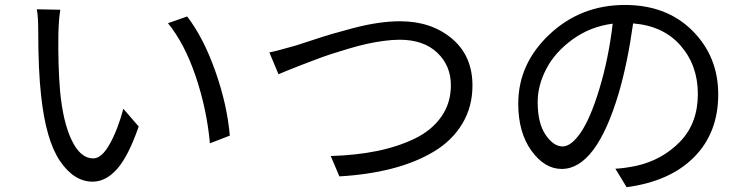

<svg xmlns="http://www.w3.org/2000/svg" viewBox="-20 -736 3040 782"><path d="M225.6 -696.3Q219.7 -662.1 217.8 -599.6Q215.8 -471.7 224.6 -366.2Q236.3 -239.3 272 -165Q307.6 -90.8 359.4 -90.8Q394.5 -90.8 427.2 -149.9Q460 -209 482.4 -293L544.9 -220.7Q502.9 -99.6 457 -47.9Q411.1 3.9 357.4 3.9Q281.2 3.9 224.1 -80.6Q167 -165 147.5 -345.7Q135.7 -449.2 135.7 -610.4Q135.7 -668.9 129.9 -698.2ZM742.2 -668.9Q808.6 -583 856.9 -446.3Q905.3 -309.6 916 -183.6L835 -152.3Q822.3 -291 777.3 -424.3Q732.4 -557.6 664.1 -641.6Z M1077.1 -522.5Q1107.4 -528.3 1185.5 -550.8Q1192.4 -552.7 1245.6 -570.3Q1298.8 -587.9 1332 -597.7Q1365.2 -607.4 1418.9 -621.6Q1472.7 -635.7 1520.5 -642.6Q1568.4 -649.4 1609.4 -649.4Q1736.3 -649.4 1820.3 -579.1Q1904.3 -508.8 1904.3 -387.7Q1904.3 -300.8 1862.8 -231.9Q1821.3 -163.1 1747.1 -118.7Q1672.9 -74.2 1576.2 -49.3Q1479.5 -24.4 1362.3 -17.6L1327.1 -100.6Q1428.7 -103.5 1513.7 -120.6Q1598.6 -137.7 1668 -170.9Q1737.3 -204.1 1776.9 -259.8Q1816.4 -315.4 1816.4 -388.7Q1816.4 -468.8 1760.7 -521.5Q1705.1 -574.2 1607.4 -574.2Q1578.1 -574.2 1542 -569.3Q1505.9 -564.5 1473.1 -557.1Q1440.4 -549.8 1399.4 -537.6Q1358.4 -525.4 1329.6 -516.1Q1300.8 -506.8 1261.2 -491.7Q1221.7 -476.6 1202.1 -469.2Q1182.6 -461.9 1150.4 -448.7Q1118.2 -435.5 1114.3 -433.6Z M2271.5 -139.6Q2306.6 -139.6 2345.7 -196.8Q2384.8 -253.9 2420.9 -373Q2458 -494.1 2475.6 -639.6Q2384.8 -627.9 2313 -576.2Q2241.2 -524.4 2205.6 -456.5Q2169.9 -388.7 2169.9 -320.3Q2169.9 -234.4 2202.1 -187Q2234.4 -139.6 2271.5 -139.6ZM2532.2 26.4 2486.3 -48.8Q2524.4 -50.8 2571.3 -60.5Q2676.8 -84 2749.5 -158.7Q2822.3 -233.4 2822.3 -353.5Q2822.3 -469.7 2752 -550.3Q2681.6 -630.9 2558.6 -640.6Q2536.1 -479.5 2500 -356.4Q2408.2 -47.9 2267.6 -47.9Q2198.2 -47.9 2144.5 -122.1Q2090.8 -196.3 2090.8 -313.5Q2090.8 -476.6 2218.3 -596.2Q2345.7 -715.8 2525.4 -715.8Q2695.3 -715.8 2800.3 -610.8Q2905.3 -505.9 2905.3 -351.6Q2905.3 -195.3 2807.1 -96.2Q2709 2.9 2532.2 26.4Z"/></svg>

Font: Nasu
Style: Regular
Weight: 400
Designer: Ryoko NISHIZUKA (kana &amp; ideographs); Paul D. Hunt (Latin, Greek &amp; Cyrillic); Wenlong ZHANG (bopomofo); Sandoll C
Version: Version 2014.1215